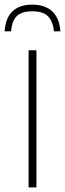

<svg xmlns="http://www.w3.org/2000/svg" viewBox="-41 -813 282 833"><path d="M83 0V-595H117V0ZM-21 -677Q-18.5 -716 -4 -741.8Q10.5 -767.5 36.5 -780.2Q62.5 -793 99 -793Q135.5 -793 162 -780Q188.5 -767 203.5 -741.2Q218.5 -715.5 221 -677H193Q188 -723.5 166 -743.8Q144 -764 99 -764Q54 -764 32.5 -743.8Q11 -723.5 7 -677Z"/></svg>

Font: Encode Sans SC Condensed Thin
Style: Regular
Weight: 100
Width: 3
Designer: Multiple Designers
Foundry: Impallari Type
Version: Version 3.002